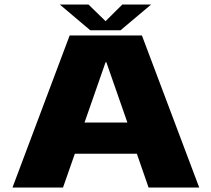

<svg xmlns="http://www.w3.org/2000/svg" viewBox="-20 -833 939 853"><path d="M35.5 0 289.5 -675.5H610.5L865 0H640L588 -150H312.5L260 0ZM355.5 -288.5H546L452.5 -556.5H449ZM381 -698.5 245.5 -813H373L449 -739L523.5 -813H651.5L515.5 -698.5Z"/></svg>

Font: Anybody ExtraExpanded ExtraBold
Style: Regular
Weight: 800
Width: 8
Designer: Tyler Finck
Foundry: Etcetera Type Company
Version: Version 1.010; ttfautohint (v1.8.3) -l 8 -r 50 -G 200 -x 14 